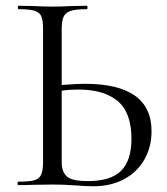

<svg xmlns="http://www.w3.org/2000/svg" viewBox="-20 -645 583 669"><path d="M508 -188Q508 -132 482.5 -88Q457 -44 411 -20Q365 4 306 4Q280 4 244 1Q229 0 208 -1Q187 -2 162 -2L94 -1Q76 0 44 0Q41 0 41 -6Q41 -12 44 -12Q82 -12 99.5 -17Q117 -22 123.5 -36.5Q130 -51 130 -81V-544Q130 -574 124 -588Q118 -602 100.5 -607.5Q83 -613 45 -613Q42 -613 42 -619Q42 -625 45 -625L93 -624Q135 -622 160 -622Q191 -622 235 -624L282 -625Q285 -625 285 -619Q285 -613 282 -613Q244 -613 226 -607Q208 -601 201.5 -586.5Q195 -572 195 -542V-349Q251 -353 276 -353Q508 -353 508 -188ZM438 -161Q438 -253 390 -293Q342 -333 253 -333Q222 -333 195 -329V-81Q195 -46 213 -30Q231 -14 286 -14Q366 -14 402 -50Q438 -86 438 -161Z"/></svg>

Font: Cormorant Garamond
Style: Regular
Weight: 400
Designer: Christian Thalmann (Catharsis Fonts)
Version: Version 3.000